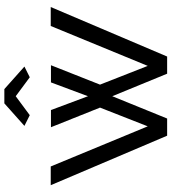

<svg xmlns="http://www.w3.org/2000/svg" viewBox="26 -796 770 861"><g transform="rotate(-90 410.5 -365.0)"><path d="M725 -522H810L588 0H511L410 -246L310 0H233L11 -522H95L275 -87L359 -301L271 -521H348L410 -355L472 -521H549L462 -301L546 -87ZM277 -640 378 -730H442L543 -640L495 -616L410 -679L325 -616Z"/></g></svg>

Font: Raleway Thin Medium
Style: Regular
Weight: 500
Version: Version 4.026